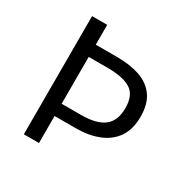

<svg xmlns="http://www.w3.org/2000/svg" viewBox="-151 -789 902 923"><g transform="rotate(30 300.0 -328.0)"><path d="M101 0V-656H185V-546H303Q376 -546 430 -527.5Q484 -509 514.5 -466.5Q545 -424 545 -353Q545 -284 514.5 -239Q484 -194 429 -172Q374 -150 303 -150H185V0ZM185 -218H292Q378 -218 419.5 -250Q461 -282 461 -353Q461 -424 419 -451Q377 -478 292 -478H185Z"/></g></svg>

Font: Source Code Variable
Style: Regular
Weight: 400
Monospace: yes
Designer: Paul D. Hunt, Teo Tuominen
Foundry: Adobe Systems Incorporated
Version: Version 1.010;hotconv 1.0.106;makeotfexe 2.5.65593